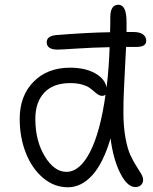

<svg xmlns="http://www.w3.org/2000/svg" viewBox="-20 -772 643 809"><path d="M266.1 17.1Q208 17.1 161.1 -22.7Q114.3 -62.5 88.6 -128.2Q63 -193.8 63 -271Q63 -368.2 121.3 -427.5Q179.7 -486.8 274.9 -486.8Q338.4 -486.8 380.1 -463.6Q421.9 -440.4 429.2 -403.8Q439.5 -491.2 441.9 -573.2Q370.6 -571.8 303.5 -567.4Q236.3 -563 223.1 -563Q176.8 -563 176.8 -594.2Q176.8 -619.6 214.8 -624Q345.7 -634.8 443.8 -636.2Q444.8 -657.2 444.8 -699.2Q444.8 -752 479 -752Q513.2 -752 513.2 -679.2V-637.2H541Q569.3 -637.2 582.8 -627Q596.2 -616.7 596.2 -600.1Q596.2 -574.2 554.2 -574.2H511.2Q509.8 -540.5 506.8 -487.5Q503.9 -434.6 502 -389.9Q500 -345.2 500 -299.8Q500 -239.3 508.5 -192.1Q517.1 -145 529.3 -118.7Q541.5 -92.3 553.7 -73.5Q565.9 -54.7 574.5 -40.3Q583 -25.9 583 -13.2Q583 -2 574.7 7.1Q566.4 16.1 549.8 16.1Q516.1 16.1 486.6 -42.5Q457 -101.1 445.8 -189Q414.6 -83.5 368.4 -33.2Q322.3 17.1 266.1 17.1ZM128.9 -271Q128.9 -178.7 168.7 -113.3Q208.5 -47.9 259.8 -47.9Q316.4 -47.9 359.6 -132.1Q402.8 -216.3 424.8 -374Q420.4 -368.2 411.1 -368.2Q401.4 -368.2 392.8 -373.8Q384.3 -379.4 375.7 -387.2Q367.2 -395 356 -402.8Q344.7 -410.6 324 -416.3Q303.2 -421.9 275.9 -421.9Q204.6 -421.9 166.7 -381.8Q128.9 -341.8 128.9 -271Z"/></svg>

Font: Shantell Sans Bouncy
Style: Regular
Weight: 300
Designer: Stephen Nixon, Anya Danilova, Shantell Martin
Foundry: Arrow Type
Version: Version 1.006;[9816181b4]